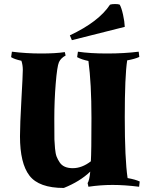

<svg xmlns="http://www.w3.org/2000/svg" viewBox="-20 -916 748 951"><path d="M610 -617Q598 -540 598 -334.5Q598 -129 612 -34Q651 -27 672 -17L669 9Q597 0 537.5 0Q478 0 418 9L414 -9Q423 -23 427 -66Q376 -17 296 15Q173 15 126 -46Q79 -107 79 -241Q79 -298 86 -422Q93 -546 93 -570Q93 -594 86 -615Q50 -623 35 -633L39 -660Q110 -651 183 -651Q256 -651 301 -658L305 -641Q281 -628 272 -608Q263 -588 256 -502.5Q249 -417 249 -329.5Q249 -242 249.5 -225Q250 -208 252.5 -181Q255 -154 260.5 -140Q266 -126 276 -111Q295 -83 340.5 -83Q386 -83 430 -117Q433 -161 433 -332Q433 -503 418 -614Q384 -621 362 -633L366 -660Q426 -651 510.5 -651Q595 -651 667 -660L670 -634Q649 -624 610 -617ZM525 -893Q534 -896 550 -896Q566 -896 573 -893Q582 -877 589.5 -843Q597 -809 598 -783L336 -717L326 -741Q469 -808 525 -893Z"/></svg>

Font: Almendra
Style: Bold
Weight: 700
Designer: Ana Sanfelippo
Foundry: Ana Sanfelippo
Version: Version 1.004